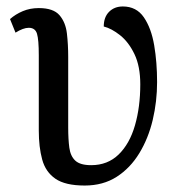

<svg xmlns="http://www.w3.org/2000/svg" viewBox="-20 -564 561 594"><path d="M242 10Q182 10 151.5 -11Q121 -32 110.5 -70.5Q100 -109 100 -160V-393Q100 -441 94.5 -459.5Q89 -478 69 -478Q52 -478 28 -463L11 -505Q28 -520 50.5 -529.5Q73 -539 100 -539Q145 -539 164 -517Q183 -495 187 -460.5Q191 -426 191 -388V-169Q191 -133 194.5 -107Q198 -81 213 -67Q228 -53 262 -53Q313 -53 347 -86Q381 -119 397.5 -176Q414 -233 414 -303Q414 -359 396 -396.5Q378 -434 351.5 -455Q325 -476 301 -482Q301 -511 317.5 -527.5Q334 -544 360 -544Q402 -544 425 -510.5Q448 -477 457 -424Q466 -371 466 -310Q466 -250 452.5 -193Q439 -136 411 -90Q383 -44 341 -17Q299 10 242 10Z"/></svg>

Font: Noto Serif SemiCondensed
Style: Regular
Weight: 400
Width: 4
Designer: Monotype Design Team
Foundry: Monotype Imaging Inc.
Version: Version 2.013